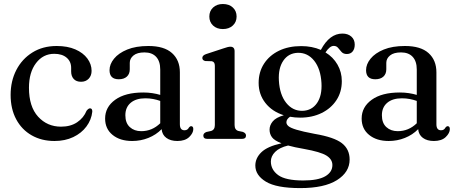

<svg xmlns="http://www.w3.org/2000/svg" viewBox="-20 -693 2280 958"><path d="M437 -339.5Q437 -315.5 422.5 -300.2Q408 -285 384.5 -285Q360.5 -285 347.8 -299Q335 -313 335 -336.5V-354.5Q335 -386 312.5 -405.2Q290 -424.5 250.5 -424.5Q195 -424.5 159.8 -378.2Q124.5 -332 124.5 -255Q124.5 -161 170 -111Q215.5 -61 284.5 -61Q332.5 -61 365 -83Q397.5 -105 412 -140.5Q421.5 -152.5 429.5 -152.5Q441 -152 440.5 -135.5Q436 -95 411.2 -61.8Q386.5 -28.5 345.5 -9Q304.5 10.5 252 10.5Q187.5 10.5 138 -17.8Q88.5 -46 60.8 -97.8Q33 -149.5 33 -219.5Q33 -288.5 61.5 -343.8Q90 -399 141.8 -431.2Q193.5 -463.5 263 -463.5Q317 -463.5 356 -446.5Q395 -429.5 416 -401Q437 -372.5 437 -339.5Z M504.5 -101.5Q504.5 -159 554.8 -195.2Q605 -231.5 695 -231.5Q719 -231.5 740.2 -228.2Q761.5 -225 779.5 -219.5V-346Q779.5 -387.5 759 -409.5Q738.5 -431.5 701 -431.5Q664.5 -431.5 646 -416.2Q627.5 -401 627.5 -379.5V-347.5Q627.5 -324 613 -310.8Q598.5 -297.5 572.5 -297.5Q526.5 -297.5 526.5 -343Q526.5 -372.5 549 -400.2Q571.5 -428 614.8 -445.8Q658 -463.5 720.5 -463.5Q799 -463.5 838.2 -428.2Q877.5 -393 877.5 -332V-73Q877.5 -43 900.5 -43Q909.5 -43 914.8 -47Q920 -51 923 -57Q928.5 -63.5 933 -63.5Q944.5 -63.5 944.5 -49Q944.5 -29 924 -9.2Q903.5 10.5 865 10.5Q831 10.5 810 -5Q789 -20.5 786.5 -48.5Q758.5 -20 720.2 -4.8Q682 10.5 639.5 10.5Q579 10.5 541.8 -19.8Q504.5 -50 504.5 -101.5ZM605.5 -118Q605.5 -79 627.8 -58.8Q650 -38.5 684.5 -38.5Q739 -38.5 779.5 -78V-189.5Q762.5 -195.5 744.2 -199Q726 -202.5 705 -202.5Q658.5 -202.5 632 -180Q605.5 -157.5 605.5 -118Z M1092 -548Q1062 -548 1043.2 -565.5Q1024.5 -583 1024.5 -610.5Q1024.5 -638 1043.2 -655.5Q1062 -673 1092 -673Q1123 -673 1141.8 -655.5Q1160.5 -638 1160.5 -610.5Q1160.5 -583 1141.5 -565.5Q1122.5 -548 1092 -548ZM1150.5 -437.5V-69Q1150.5 -45 1169.5 -39.5L1191.5 -35Q1207.5 -29 1207.5 -16.5Q1207.5 0 1186.5 0H1015Q994.5 0 994.5 -16.5Q994.5 -28.5 1010 -34.5L1033 -39.5Q1052 -45 1052 -69V-365Q1052 -385 1036.5 -387.5L1004 -388.5Q989.5 -392 989.5 -404Q989.5 -416.5 1008 -423L1093 -451Q1118.5 -460 1129 -460Q1150.5 -460 1150.5 -437.5Z M1550.5 -25Q1647.5 -8.5 1686 21.5Q1724.5 51.5 1724.5 103Q1724.5 166 1661.2 205.8Q1598 245.5 1478 245.5Q1359.5 245.5 1306.8 213.5Q1254 181.5 1254 133Q1254 96 1284 66.8Q1314 37.5 1384.5 22Q1349.5 8.5 1337.2 -8Q1325 -24.5 1325 -46Q1325 -68 1340.8 -87.2Q1356.5 -106.5 1396 -118Q1337.5 -136.5 1304 -179.5Q1270.5 -222.5 1270.5 -279.5Q1270.5 -333.5 1297.2 -375Q1324 -416.5 1371.8 -439.8Q1419.5 -463 1483 -463Q1537 -463 1581 -444L1581.5 -445Q1624.5 -525.5 1688.5 -525.5Q1716 -525.5 1733 -510.5Q1750 -495.5 1750 -470.5Q1750 -449 1739.5 -436.2Q1729 -423.5 1710.5 -423.5Q1693.5 -423.5 1684.2 -433.8Q1675 -444 1667 -454Q1659 -464 1645 -464Q1625.5 -464 1604 -431.5Q1642.5 -408 1664 -370.5Q1685.5 -333 1685.5 -288Q1685.5 -234 1658.5 -193Q1631.5 -152 1584.5 -129Q1537.5 -106 1477.5 -106Q1451.5 -106 1427 -110.5Q1409 -98 1409 -83Q1409 -72.5 1419 -63.8Q1429 -55 1459.2 -45.8Q1489.5 -36.5 1550.5 -25ZM1466 -429.5Q1419.5 -428 1393.8 -390.5Q1368 -353 1371.5 -291Q1375.5 -220.5 1408 -179.8Q1440.5 -139 1489.5 -140Q1536 -141.5 1561.8 -178.8Q1587.5 -216 1584 -279Q1580 -349 1547.8 -389.8Q1515.5 -430.5 1466 -429.5ZM1331.5 112.5Q1331.5 154 1368.2 180.8Q1405 207.5 1493 207.5Q1566.5 207.5 1602.5 186.8Q1638.5 166 1638.5 130.5Q1638.5 102 1609.2 83.5Q1580 65 1496.5 50Q1449.5 42 1417.5 33Q1374 43.5 1352.8 65Q1331.5 86.5 1331.5 112.5Z M1784.5 -101.5Q1784.5 -159 1834.8 -195.2Q1885 -231.5 1975 -231.5Q1999 -231.5 2020.2 -228.2Q2041.5 -225 2059.5 -219.5V-346Q2059.5 -387.5 2039 -409.5Q2018.5 -431.5 1981 -431.5Q1944.5 -431.5 1926 -416.2Q1907.5 -401 1907.5 -379.5V-347.5Q1907.5 -324 1893 -310.8Q1878.5 -297.5 1852.5 -297.5Q1806.5 -297.5 1806.5 -343Q1806.5 -372.5 1829 -400.2Q1851.5 -428 1894.8 -445.8Q1938 -463.5 2000.5 -463.5Q2079 -463.5 2118.2 -428.2Q2157.5 -393 2157.5 -332V-73Q2157.5 -43 2180.5 -43Q2189.5 -43 2194.8 -47Q2200 -51 2203 -57Q2208.5 -63.5 2213 -63.5Q2224.5 -63.5 2224.5 -49Q2224.5 -29 2204 -9.2Q2183.5 10.5 2145 10.5Q2111 10.5 2090 -5Q2069 -20.5 2066.5 -48.5Q2038.5 -20 2000.2 -4.8Q1962 10.5 1919.5 10.5Q1859 10.5 1821.8 -19.8Q1784.5 -50 1784.5 -101.5ZM1885.5 -118Q1885.5 -79 1907.8 -58.8Q1930 -38.5 1964.5 -38.5Q2019 -38.5 2059.5 -78V-189.5Q2042.5 -195.5 2024.2 -199Q2006 -202.5 1985 -202.5Q1938.5 -202.5 1912 -180Q1885.5 -157.5 1885.5 -118Z"/></svg>

Font: Fraunces 72pt Soft
Style: Regular
Weight: 400
Version: Version 1.000;[b76b70a41]